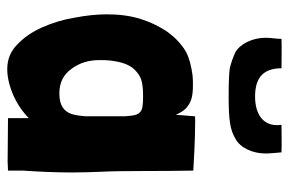

<svg xmlns="http://www.w3.org/2000/svg" viewBox="-150 -624 777 516"><g transform="rotate(90 238.0 -366.5)"><path d="M166 2C189 2 213 -4 238 -15C262 -26 282 -40 298 -56V0L414 1L439 0V-14V-40C442 -84 444 -129 444 -173C444 -199 443 -226 442 -252C439 -313 441 -400 439 -498C418 -499 399 -500 383 -501C363 -502 328 -503 308 -503C299 -503 293 -503 293 -502L289 -451C284 -462 279 -471 272 -478C265 -484 258 -489 249 -492C238 -496 224 -497 209 -497C201 -497 192 -497 183 -496C160 -493 136 -487 121 -479C100 -467 83 -451 68 -431C53 -410 41 -386 32 -358C23 -330 19 -299 19 -266C19 -239 22 -210 28 -179C33 -148 42 -119 54 -92C66 -65 81 -43 100 -25C118 -7 140 2 166 2ZM231 -138C203 -138 181 -149 166 -170C150 -191 142 -216 142 -246C142 -255 142 -264 143 -273C147 -309 156 -332 174 -346C189 -359 204 -363 241 -363C255 -363 266 -362 273 -360C280 -358 285 -353 288 -346C291 -339 292 -328 293 -315V-259V-209C292 -194 290 -181 287 -171C283 -160 277 -152 269 -147C260 -141 248 -138 231 -138ZM240 -593C304 -593 329 -597 353 -611C378 -624 393 -658 393 -692C393 -706 391 -721 390 -735C369 -736 336 -735 316 -735C323 -685 286 -664 240 -664C193 -664 164 -683 164 -735C144 -735 108 -736 85 -735C85 -721 82 -706 82 -692C82 -658 98 -624 121 -611C134 -605 148 -600 164 -596C178 -594 205 -593 240 -593Z"/></g></svg>

Font: Londrina Solid CC
Style: CC
Weight: 400
Designer: Marcelo Magalhaes
Foundry: Tipos Pereira
Version: Version 1.003;FEAKit 1.0